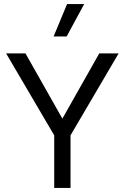

<svg xmlns="http://www.w3.org/2000/svg" viewBox="-20 -922 612 942"><path d="M10 0ZM326 -258V0H246V-258L10 -660H105L286 -340L467 -660H562ZM393 -902 307 -743H243L309 -902Z"/></svg>

Font: Work Sans
Style: Regular
Weight: 400
Designer: Wei Huang
Foundry: Wei Huang
Version: Version 1.500; ttfautohint (v1.6)